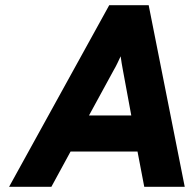

<svg xmlns="http://www.w3.org/2000/svg" viewBox="-20 -720 740 740"><path d="M401 -700H553L692 0H536L510 -136H252L178 0H15ZM486 -275 454 -448Q452 -457 449 -476Q446 -495 445 -503Q441 -494 432.5 -476.5Q424 -459 419 -451L323 -275Z"/></svg>

Font: Overpass Heavy
Style: Italic
Weight: 900
Italic angle: -10°
Designer: Delve Withrington, Dave Bailey
Foundry: Delve Fonts
Version: Version 3.000;DELV;Overpass